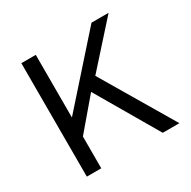

<svg xmlns="http://www.w3.org/2000/svg" viewBox="-121 -630 746 749"><g transform="rotate(-30 251.5 -255.5)"><path d="M95 -102V-230H131L381 -511H458L275 -307L260 -296ZM65 0V-511H130V0ZM407 0 230 -303 276 -348 482 0Z"/></g></svg>

Font: TikTok Sans 24pt Light
Style: Regular
Weight: 300
Version: Version 4.000